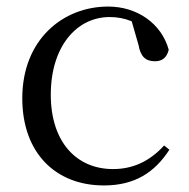

<svg xmlns="http://www.w3.org/2000/svg" viewBox="-20 -551 578 586"><path d="M297 15C392 15 452 -25 497 -94L481 -107C436 -58 385 -35 325 -35C213 -35 135 -118 135 -262C135 -408 213 -499 315 -499C338 -499 360 -495 382 -486L403 -413C409 -378 425 -364 453 -364C475 -364 489 -375 495 -399C473 -479 399 -531 310 -531C172 -531 48 -430 48 -251C48 -84 150 15 297 15Z"/></svg>

Font: Harano Aji Mincho KR
Style: Regular
Weight: 400
Foundry: Masamichi Hosoda
Version: HaranoAjiMinchoKR-Regular version 20230610;ttx 4.39.4